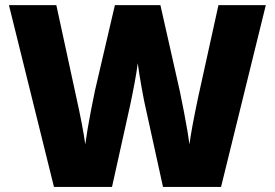

<svg xmlns="http://www.w3.org/2000/svg" viewBox="-20 -734 1079 754"><path d="M848.1 0H620.1L551.8 -311Q546.9 -330.6 536.4 -388.7Q525.9 -446.8 521 -485.8Q517.1 -454.1 508.3 -407Q499.5 -359.9 491 -320.3Q482.4 -280.8 419.9 0H191.9L15.1 -713.9H201.2L278.8 -356Q305.2 -237.3 314.9 -167Q321.3 -216.8 337.6 -302.2Q354 -387.7 368.2 -443.8L431.2 -713.9H609.9L670.9 -443.8Q686.5 -378.9 702.6 -293.9Q718.8 -209 724.1 -167Q730.5 -221.2 758.8 -355L837.9 -713.9H1023.9Z"/></svg>

Font: Open Sans ExtBd
Style: Bold
Weight: 800
Foundry: Ascender Corporation
Version: Version 1.10